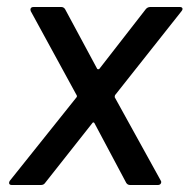

<svg xmlns="http://www.w3.org/2000/svg" viewBox="-20 -529 542 549"><path d="M8 -12 199 -251Q201 -254 199 -257L68 -497L67 -501Q67 -509 76 -509H155Q162 -509 166 -503L258 -332Q259 -331 261 -331Q263 -331 264 -332L397 -503Q402 -509 410 -509H494Q500 -509 501.5 -505.5Q503 -502 499 -497L309 -257Q308 -255 308 -251L440 -12Q441 -11 441 -8Q441 -5 438.5 -2.5Q436 0 432 0H352Q345 0 341 -6L250 -177Q249 -179 247 -179Q245 -179 244 -177L109 -6Q105 0 97 0H14Q8 0 6.5 -3.5Q5 -7 8 -12Z"/></svg>

Font: Barlow Medium
Style: Italic
Weight: 500
Italic angle: -7°
Designer: Jeremy Tribby
Foundry: Tribby Type
Version: Version 1.408